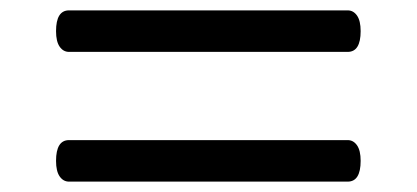

<svg xmlns="http://www.w3.org/2000/svg" viewBox="-20 -623 803 370"><path d="M113 -523Q102 -523 95 -533Q88 -543 88 -563Q88 -603 113 -603H650Q661 -603 668 -593Q675 -583 675 -563Q675 -523 650 -523ZM113 -273Q102 -273 95 -283Q88 -293 88 -313Q88 -353 113 -353H650Q661 -353 668 -343Q675 -333 675 -313Q675 -273 650 -273Z"/></svg>

Font: Playwrite PT
Style: Regular
Weight: 400
Designer: Veronika Burian, José Scaglione
Foundry: TypeTogether
Version: Version 1.002